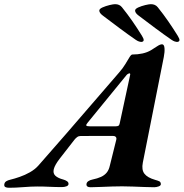

<svg xmlns="http://www.w3.org/2000/svg" viewBox="-86 -882 868 907"><path d="M580.2 -683.9Q577.4 -683.9 570.8 -685.9Q564.3 -687.9 555.6 -693.7Q518.4 -719.2 477.5 -749.8Q436.6 -780.4 400.2 -808Q383.9 -820 383.1 -831.1Q382.3 -839.7 397.9 -846.8Q413.5 -853.8 431.6 -858.1Q449.7 -862.3 457.5 -862.3Q478.8 -862.3 490.2 -847.7Q516.8 -814.6 539.6 -781.7Q562.4 -748.8 584.5 -713.1Q593.6 -698.5 592.7 -691.5Q591.1 -683.9 580.2 -683.9ZM749.2 -683.9Q746.4 -683.9 739.9 -685.9Q733.3 -687.9 724.7 -693.7Q687.5 -719.2 646.6 -749.8Q605.6 -780.4 569.3 -808Q553 -820 552.2 -831.1Q551.3 -839.7 566.9 -846.8Q582.5 -853.8 600.6 -858.1Q618.7 -862.3 626.6 -862.3Q647.8 -862.3 659.3 -847.7Q685.9 -814.6 708.6 -781.7Q731.4 -748.8 753.5 -713.1Q762.6 -698.5 761.8 -691.5Q760.2 -683.9 749.2 -683.9ZM-43.4 5Q-54.6 5 -60.8 1.6Q-67 -1.8 -65.7 -11.3Q-64.3 -20.9 -56.4 -25.8Q-48.6 -30.7 -37.5 -33.1Q-17.7 -37.8 7 -46.4Q31.8 -54.9 55.5 -68.3Q79.2 -81.8 95.2 -99.8Q161 -174.4 224.1 -247.1Q287.2 -319.9 350 -392.8Q412.7 -465.8 476 -538.7Q493.7 -558.6 505.6 -578.4Q517.5 -598.2 525.5 -611.3Q533.6 -624.5 539.2 -624.5Q564.3 -624.5 587 -629.4Q609.7 -634.4 627.4 -644.9Q643.9 -655.2 657.2 -663.9Q670.4 -672.7 679.5 -672.7Q689.5 -672.7 691.1 -654.8Q692.6 -636.9 687.8 -612.8L588.7 -113.8Q582 -79.7 596.3 -61.3Q610.5 -42.8 646.7 -32.4Q658.6 -29.2 666.2 -25.7Q673.8 -22.2 673.8 -11.9Q673.8 -5.1 663.1 -1.3Q652.4 2.5 642.8 2.5Q623.2 2.5 596.2 1.4Q569.1 0.4 541.2 -0.7Q513.3 -1.8 490.6 -1.8Q471 -1.8 443.9 -1Q416.8 -0.2 389.2 1.1Q361.6 2.5 341.6 2.5Q321.4 2.5 322.5 -12Q323.2 -20.6 331.2 -26.1Q339.2 -31.6 349.7 -33.6Q374.5 -38.8 391 -46.3Q407.4 -53.8 417.9 -66.4Q428.4 -79.1 432.9 -99.7L463.1 -221.2Q465.5 -230.4 460.9 -235.2Q456.3 -240 447.2 -240L295.1 -239.6Q285.6 -239.6 278.6 -234.5Q271.5 -229.3 266 -222.4L196.6 -133.2Q172.9 -102.6 168.1 -83Q163.3 -63.3 175.5 -51.9Q187.7 -40.5 212.6 -34Q222 -31.6 230.2 -26.2Q238.5 -20.8 237.6 -12Q236.8 -5 227.2 -1.6Q217.5 1.8 206.4 1.8Q177 1.8 148.4 0.4Q119.9 -1 90.6 -1Q61.3 -1 24.1 2Q-13 5 -43.4 5ZM340.6 -285.1 460.7 -285.3Q469.2 -285.3 473.6 -288Q477.9 -290.7 479.5 -299.3L526.7 -518.3Q528.8 -525.4 529.2 -530.5Q529.5 -535.6 525.3 -535.6Q523.8 -535.6 519.6 -533.6Q515.4 -531.6 512 -527.7L329.1 -303.8Q320.5 -293.8 321.5 -289.4Q322.6 -285.1 340.6 -285.1Z"/></svg>

Font: EB Garamond
Style: Italic
Weight: 400
Italic angle: -17.2°
Designer: Georg Duffner and Octavio Pardo
Foundry: Georg Duffner
Version: Version 1.001